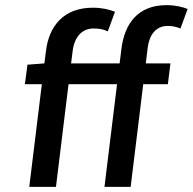

<svg xmlns="http://www.w3.org/2000/svg" viewBox="-20 -738 751 748"><path d="M629 -718C518 -718 465 -647 453 -547L446 -491H257L263 -539C270 -596 301 -627 344 -627C367 -627 382 -624 400 -616L428 -692C407 -701 376 -708 342 -708C229 -708 171 -638 159 -539L153 -491L87 -486L77 -410H143L94 -10H198L247 -410H436L387 -10H489L538 -410H634L644 -491H548L555 -549C562 -607 590 -637 634 -637C650 -637 666 -634 683 -627L711 -703C692 -711 662 -718 629 -718Z"/></svg>

Font: Falling Sky
Style: LightObl
Weight: 400
Designer: Paul D. Hunt
Foundry: Adobe Systems Incorporated
Version: Version 1.02